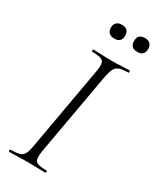

<svg xmlns="http://www.w3.org/2000/svg" viewBox="-203 -857 755 918"><g transform="rotate(30 174.5 -398.0)"><path d="M19 0Q16 0 16 -6Q16 -12 19 -12Q51 -12 68 -17Q85 -22 93 -37Q101 -52 106 -81L188 -544Q196 -587 184 -600Q172 -613 124 -613Q121 -613 121 -619Q121 -625 124 -625Q144 -625 169 -623.5Q194 -622 222 -622Q254 -622 279.5 -623.5Q305 -625 324 -625Q326 -625 326 -619Q326 -613 324 -613Q292 -613 275 -607Q258 -601 250 -586Q242 -571 236 -542L154 -81Q147 -38 158.5 -25Q170 -12 219 -12Q221 -12 221 -6Q221 0 219 0Q199 0 174 -1Q149 -2 118 -2Q90 -2 64.5 -1Q39 0 19 0ZM183 -720Q164 -720 153.5 -730Q143 -740 143 -758Q143 -776 153.5 -786Q164 -796 183 -796Q202 -796 212 -786Q222 -776 222 -758Q222 -720 183 -720ZM310 -720Q271 -720 271 -758Q271 -796 310 -796Q329 -796 339 -786Q349 -776 349 -758Q349 -720 310 -720Z"/></g></svg>

Font: Cormorant Light
Style: Italic
Weight: 300
Italic angle: -10°
Designer: Christian Thalmann (Catharsis Fonts)
Foundry: Catharsis Fonts
Version: Version 4.000